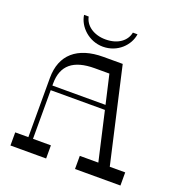

<svg xmlns="http://www.w3.org/2000/svg" viewBox="-156 -1034 1103 1168"><g transform="rotate(20 396.0 -450.0)"><path d="M362 -757C457 -757 525 -827 535 -900H505C495 -846 444 -804 362 -804C284 -804 229 -846 219 -900H189C199 -827 271 -757 362 -757ZM652 -85 512 -700H387C219 -700 125 -618 125 -469V-85H40V0H271V-85H155V-400H506L578 -85H458V0H752V-85ZM155 -430V-443C155 -561 224 -617 361 -617H456L499 -430Z"/></g></svg>

Font: Space Cowgirl
Style: Regular
Weight: 400
Designer: Valery Marier
Foundry: Valery Marier
Version: Version 1.000;hotconv 1.0.109;makeotfexe 2.5.65596